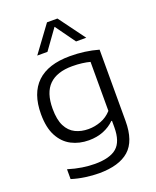

<svg xmlns="http://www.w3.org/2000/svg" viewBox="-184 -913 1013 1248"><g transform="rotate(-20 323.0 -289.0)"><path d="M280.5 230Q237.5 230 187.5 223Q137.5 216 93 202V134Q143.5 149.5 189.5 156.5Q235.5 163.5 276.5 163.5Q380.5 163.5 428 122.5Q475.5 81.5 475.5 -17V-62H470.5Q439 -30.5 393.8 -12.2Q348.5 6 292.5 6Q226.5 6 173 -21.5Q119.5 -49 88 -107.8Q56.5 -166.5 56.5 -260Q56.5 -403.5 133.5 -477Q210.5 -550.5 361 -550.5Q465 -550.5 558 -524V-30.5Q558 108 489 169Q420 230 280.5 230ZM315 -63.5Q358.5 -63.5 401 -79.2Q443.5 -95 475.5 -130.5V-469.5Q451.5 -476 420.5 -480Q389.5 -484 353 -484Q247.5 -484 193.5 -431.2Q139.5 -378.5 139.5 -267.5Q139.5 -191.5 162.2 -147Q185 -102.5 224.8 -83Q264.5 -63.5 315 -63.5ZM164 -626.5 297.5 -808H369.5L503 -626.5H432.5L333.5 -764L234.5 -626.5Z"/></g></svg>

Font: Encode Sans Expanded
Style: Regular
Weight: 400
Width: 7
Designer: Multiple Designers
Foundry: Impallari Type
Version: Version 3.000; ttfautohint (v1.8.3) -l 8 -r 50 -G 200 -x 14 